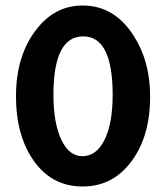

<svg xmlns="http://www.w3.org/2000/svg" viewBox="-20 -665 603 697"><path d="M280 -645Q396 -645 466 -534Q525 -442 525 -315Q525 -162 450 -70Q384 12 280 12Q161 12 94 -94Q38 -182 38 -315Q38 -463 112 -558Q179 -645 280 -645ZM282 -533Q174 -533 174 -321Q174 -214 205 -153Q233 -98 279 -98Q330 -98 359.5 -157.5Q389 -217 389 -321Q389 -533 282 -533Z"/></svg>

Font: Tajawal
Style: Bold
Weight: 700
Designer: Boutros Fonts
Foundry: Created by Boutros International 2017
Version: Version 1.700